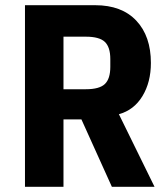

<svg xmlns="http://www.w3.org/2000/svg" viewBox="-20 -718 640 738"><path d="M224 0H76V-698H346Q448 -698 504 -638.5Q560 -579 560 -476Q560 -402 527.5 -348.5Q495 -295 437 -279L574 0H410L293 -259H224ZM310 -375Q362 -375 383 -395Q404 -415 404 -461V-491Q404 -537 383 -557Q362 -577 310 -577H224V-375Z"/></svg>

Font: iA Writer Duo V
Style: Regular
Weight: 400
Designer: Mike Abbink, Paul van der Laan, Pieter van Rosmalen, Oliver Reichenstein
Foundry: Information Architects Inc.
Version: Version 2.000